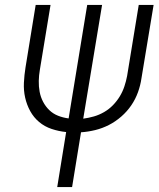

<svg xmlns="http://www.w3.org/2000/svg" viewBox="-20 -755 640 775"><path d="M211 0 247 -222Q217 -225 188.5 -234.5Q160 -244 138 -262.5Q116 -281 102 -306.5Q88 -332 81.5 -361Q75 -390 76.5 -421Q78 -452 83 -483L124 -735H184L141 -474Q137 -451 136.5 -428.5Q136 -406 140 -384.5Q144 -363 154 -344Q164 -325 179 -310.5Q194 -296 214 -288Q234 -280 257 -277L332 -735H392L316 -276Q338 -279 359 -285Q380 -291 400 -302.5Q420 -314 436 -330.5Q452 -347 463.5 -366Q475 -385 482 -406Q489 -427 493 -448L540 -735H600L551 -439Q547 -411 537 -383Q527 -355 510 -330Q493 -305 469.5 -284.5Q446 -264 419.5 -250.5Q393 -237 364.5 -230Q336 -223 307 -221L271 0Z"/></svg>

Font: Iosevka QP Light
Style: Italic
Weight: 300
Italic angle: -9°
Designer: Belleve Invis
Foundry: Belleve Invis
Version: Version 20.0.0; ttfautohint (v1.8.4)